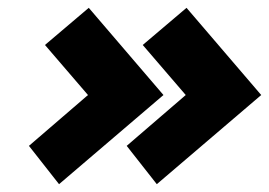

<svg xmlns="http://www.w3.org/2000/svg" viewBox="-20 -527 688 491"><path d="M54 -154 205 -284 95 -412 207 -507 398 -284 131 -56ZM304 -154 455 -284 345 -412 457 -507 648 -284 381 -56Z"/></svg>

Font: Exo Black
Style: Italic
Weight: 900
Italic angle: -9°
Designer: Natanael Gama
Foundry: Natanael Gama
Version: Version 1.500; ttfautohint (v1.6)